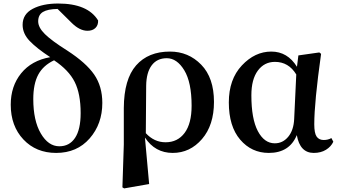

<svg xmlns="http://www.w3.org/2000/svg" viewBox="-20 -839 1900 1073"><path d="M311.5 -21.5Q368.2 -21.5 399.4 -68.4Q430.7 -115.2 430.7 -207Q430.7 -314.5 397.5 -380.9Q364.3 -447.3 282.2 -502Q221.7 -473.6 193.8 -421.9Q166 -370.1 166 -285.2Q166 -165 208 -93.3Q250 -21.5 311.5 -21.5ZM381.8 -710 301.8 -789.1Q246.1 -788.1 219.7 -772Q193.4 -755.9 193.4 -719.7Q193.4 -685.5 231 -648.4Q268.6 -611.3 355.5 -556.6Q460.9 -488.3 506.3 -422.4Q551.8 -356.4 551.8 -263.7Q551.8 -146.5 481 -65.4Q410.2 15.6 293.9 15.6Q181.6 15.6 110.8 -59.6Q40 -134.8 40 -253.9Q40 -357.4 98.1 -429.2Q156.2 -501 260.7 -519.5Q184.6 -569.3 145.5 -610.4Q106.4 -651.4 106.4 -700.2Q106.4 -759.8 162.6 -789.6Q218.8 -819.3 304.7 -819.3Q470.7 -819.3 528.3 -724.6Q529.3 -698.2 513.2 -682.6Q497.1 -667 468.8 -667Q425.8 -667 381.8 -710Z M796.9 -360.4 794.9 -94.7Q841.8 -43.9 905.3 -43.9Q972.7 -43.9 1011.7 -96.2Q1050.8 -148.4 1050.8 -248Q1050.8 -378.9 1009.8 -446.3Q968.8 -513.7 912.1 -513.7Q857.4 -513.7 827.6 -473.6Q797.9 -433.6 796.9 -360.4ZM671.9 -31.2V-235.4Q672.9 -396.5 740.7 -473.6Q808.6 -550.8 929.7 -550.8Q1033.2 -550.8 1104.5 -477.5Q1175.8 -404.3 1175.8 -269.5Q1175.8 -139.6 1108.9 -62Q1042 15.6 945.3 15.6Q846.7 15.6 790 -70.3L813.5 189.5L673.8 213.9L664.1 208Z M1624 -173.8 1635.7 -422.9Q1592.8 -493.2 1516.6 -493.2Q1457 -493.2 1420.9 -444.3Q1384.8 -395.5 1384.8 -306.6Q1384.8 -174.8 1420.9 -106.4Q1457 -38.1 1515.6 -38.1Q1560.5 -38.1 1590.8 -74.7Q1621.1 -111.3 1624 -173.8ZM1832 -67.4 1842.8 -46.9Q1830.1 -19.5 1801.8 -2Q1773.4 15.6 1733.4 15.6Q1656.2 15.6 1638.7 -84Q1597.7 15.6 1482.4 15.6Q1385.7 15.6 1322.3 -58.6Q1258.8 -132.8 1258.8 -266.6Q1258.8 -395.5 1331.5 -473.1Q1404.3 -550.8 1496.1 -550.8Q1586.9 -550.8 1639.6 -465.8L1647.5 -529.3L1764.6 -545.9L1774.4 -538.1Q1736.3 -266.6 1736.3 -144.5Q1736.3 -94.7 1749.5 -75.7Q1762.7 -56.6 1789.1 -56.6Q1813.5 -56.6 1832 -67.4Z"/></svg>

Font: GenYoMin TW TTF Bold
Style: Regular
Weight: 700
Version: Version 1.300